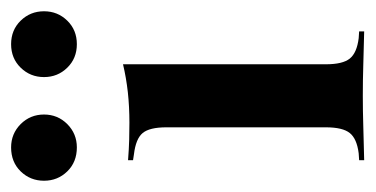

<svg xmlns="http://www.w3.org/2000/svg" viewBox="-198 -481 663 339"><g transform="rotate(-90 133.5 -311.5)"><path d="M78.2 -208.1V-349.2Q78.2 -379 68.1 -391.1Q58.1 -403.2 30.6 -406.5L20.2 -408.1V-416.9Q41.1 -415.3 56.5 -414.9Q71.8 -414.5 86.3 -414.5Q114.5 -414.5 140.3 -417.3Q166.1 -420.2 189.5 -425.8V-416.9V-208.1ZM133.9 -2.4Q107.3 -2.4 81.5 -1.6Q55.6 -0.8 20.2 0V-8.9L32.3 -9.7Q58.1 -12.9 68.1 -25.4Q78.2 -37.9 78.2 -67.7V-208.1H189.5V-67.7Q189.5 -37.9 199.6 -25.4Q209.7 -12.9 235.5 -9.7L247.6 -8.9V0Q212.9 -0.8 187.1 -1.6Q161.3 -2.4 133.9 -2.4ZM225 -507.3Q200 -507.3 183.5 -524.2Q166.9 -541.1 166.9 -565.3Q166.9 -589.5 183.5 -606.5Q200 -623.4 225 -623.4Q250 -623.4 266.5 -606.5Q283.1 -589.5 283.1 -565.3Q283.1 -541.1 266.5 -524.2Q250 -507.3 225 -507.3ZM42.7 -507.3Q16.9 -507.3 0.4 -524.2Q-16.1 -541.1 -16.1 -565.3Q-16.1 -589.5 0.4 -606.5Q16.9 -623.4 42.7 -623.4Q66.9 -623.4 83.9 -606.5Q100.8 -589.5 100.8 -565.3Q100.8 -541.1 83.9 -524.2Q66.9 -507.3 42.7 -507.3Z"/></g></svg>

Font: Playfair 144pt SemiCondensed
Style: Bold
Weight: 700
Width: 4
Designer: Claus Eggers Sørensen
Foundry: Claus Eggers Sørensen
Version: Version 2.203